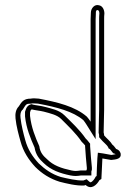

<svg xmlns="http://www.w3.org/2000/svg" viewBox="-20 -781 546 767"><path d="M42 -308C45 -277 55 -241 62 -216C73 -175 95 -142 121 -114C147 -88 179 -67 218 -55C246 -48 285 -38 317 -40L322 -42C345 -21 367 -43 377 -61L385 -66C387 -93 387 -118 389 -148C401 -146 413 -144 424 -142C444 -144 466 -146 462 -168C459 -178 453 -183 444 -186C440 -191 434 -200 429 -203C420 -218 407 -227 396 -240C396 -244 395 -248 394 -252C395 -282 395 -313 396 -343V-704C396 -712 396 -719 397 -727C397 -743 389 -758 375 -760C358 -765 343 -748 343 -730C343 -721 342 -713 342 -704V-295C337 -303 332 -309 327 -315C280 -356 209 -373 135 -387C122 -388 111 -389 103 -387C75 -387 67 -375 55 -356C43 -344 40 -326 42 -308ZM62 -310C60 -325 63 -336 69 -342L71 -343L72 -345C84 -364 84 -367 103 -367H105L108 -368C110 -368 121 -368 132 -367C207 -353 272 -336 313 -301C318 -295 321 -290 325 -284L362 -225V-704C362 -711 363 -719 363 -730V-734C365 -742 369 -741 369 -741L371 -740H372C372 -740 377 -738 377 -728C376 -717 376 -712 376 -704V-343C375 -311 375 -283 374 -253V-250L375 -247C376 -243 376 -241 376 -240V-233L381 -227C394 -211 406 -204 412 -193L414 -188L418 -186C420 -185 424 -179 428 -174L432 -169L438 -167C441 -166 442 -165 442 -165C439 -164 430 -163 425 -162L392 -168L371 -171L369 -149C367 -122 367 -100 366 -78L362 -75L360 -71C358 -68 356 -64 353 -61C344 -51 341 -51 335 -57L326 -65L313 -60C286 -59 249 -68 223 -74C187 -85 159 -105 135 -128C110 -155 91 -184 81 -221C74 -246 65 -281 62 -310ZM80 -316C85 -268 102 -228 118 -192C123 -160 140 -143 154 -130C184 -101 219 -89 262 -80H263C269 -79 274 -78 282 -78C290 -78 296 -79 303 -80H345V-96C348 -104 347 -107 347 -110V-111V-112C344 -139 342 -169 340 -197V-207L336 -212C332 -218 325 -225 322 -228C298 -263 264 -294 238 -320C216 -342 185 -347 160 -354C141 -359 124 -360 112 -363L106 -365L100 -363C85 -357 82 -340 81 -337L80 -335V-317ZM100 -318V-332C102 -339 102 -342 107 -344C122 -340 139 -339 155 -335C181 -328 208 -322 224 -306C251 -279 284 -248 306 -215C311 -210 316 -205 320 -200V-196C322 -166 324 -138 327 -110C327 -107 327 -104 326 -102C325 -102 325 -101 325 -100H302C294 -99 288 -98 282 -98C277 -98 272 -99 266 -100C224 -109 193 -120 168 -145C153 -158 140 -172 137 -197C121 -233 105 -272 100 -318Z"/></svg>

Font: Scribbler
Style: Clr
Weight: 400
Designer: Mew Too
Foundry: Cannot Into Space Fonts
Version: Version 1.001